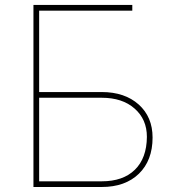

<svg xmlns="http://www.w3.org/2000/svg" viewBox="-20 -747 693 767"><path d="M386.4 0H113.6V-727.3H508.5V-704.5H136.4V-379.3H386.4Q478.3 -379.3 534.1 -329.5Q589.5 -279.8 589.5 -197.4Q589.5 -106.2 534.8 -52.9Q480.1 0 386.4 0ZM386.4 -22.7Q471.6 -22.7 518.8 -68.9Q566.1 -115.1 566.8 -200.3Q566.8 -270.6 517.4 -313.6Q468.8 -356.5 386.4 -356.5H136.4V-22.7Z"/></svg>

Font: Linik Sans Thin
Style: Regular
Weight: 100
Designer: Fonts by Rasmus Andersson / Changes by Cristiano Sobral with parts from Marc Monis
Foundry: rsms
Version: Version 3.020; ttfautohint (v1.6)